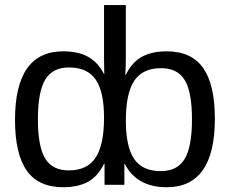

<svg xmlns="http://www.w3.org/2000/svg" viewBox="-20 -745 927 774"><path d="M399.4 -85Q375 -34.2 334.7 -12.2Q294.4 9.8 234.9 9.8Q134.8 9.8 87.6 -57.6Q40.5 -125 40.5 -261.7Q40.5 -538.1 234.9 -538.1Q294.9 -538.1 335 -516.1Q375 -494.1 399.4 -446.3H400.4L399.4 -505.4V-724.6H487.3V-518.1Q487.3 -486.3 485.4 -443.4H487.3Q511.7 -494.1 552 -516.1Q592.3 -538.1 651.9 -538.1Q752 -538.1 799.1 -470.7Q846.2 -403.3 846.2 -266.6Q846.2 9.8 651.9 9.8Q531.2 9.8 482.4 -85.4H481.4V0H401.4V-85ZM132.8 -264.6Q132.8 -153.8 162.1 -106Q191.4 -58.1 257.3 -58.1Q332 -58.1 365.7 -109.9Q399.4 -161.6 399.4 -270.5Q399.4 -375.5 365.7 -424.3Q332 -473.1 258.3 -473.1Q191.9 -473.1 162.4 -424.1Q132.8 -375 132.8 -264.6ZM753.9 -263.7Q753.9 -374.5 724.6 -422.4Q695.3 -470.2 629.4 -470.2Q555.2 -470.2 521.2 -419.4Q487.3 -368.7 487.3 -258.3Q487.3 -154.3 520.5 -104.7Q553.7 -55.2 628.4 -55.2Q694.8 -55.2 724.4 -104.2Q753.9 -153.3 753.9 -263.7Z"/></svg>

Font: Liberation Sans
Style: Regular
Weight: 400
Designer: Steve Matteson
Foundry: Ascender Corporation
Version: Version 2.00.1